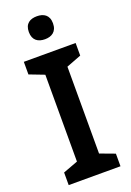

<svg xmlns="http://www.w3.org/2000/svg" viewBox="-172 -984 715 1045"><g transform="rotate(-20 185.0 -461.5)"><path d="M186 -923C147 -923 116 -906 116 -857C116 -808 147 -790 186 -790C224 -790 256 -808 256 -857C256 -906 224 -923 186 -923ZM335 0V-73L249 -105V-608L335 -641V-714H35V-641L121 -608V-105L35 -73V0Z"/></g></svg>

Font: Noto Sans Ol Chiki SemiBold
Style: Regular
Weight: 600
Designer: Monotype Design Team, Lewis McGuffie
Foundry: Monotype Imaging Inc.
Version: Version 2.003